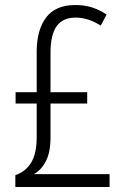

<svg xmlns="http://www.w3.org/2000/svg" viewBox="-20 -744 497 764"><path d="M280 -724Q317 -724 347.5 -714Q378 -704 404 -686L381 -642Q331 -674 281 -674Q230 -674 205.5 -640Q181 -606 181 -533V-377H327V-332H181V-197Q181 -139 163 -103.5Q145 -68 115 -51H416V0H41V-47Q82 -61 104 -97Q126 -133 126 -198V-332H42V-377H126V-537Q126 -625 163.5 -674.5Q201 -724 280 -724Z"/></svg>

Font: Noto Sans Sinhala UI Condensed Light
Style: Regular
Weight: 300
Width: 3
Designer: Jelle Bosma - Monotype Design Team
Foundry: Monotype Imaging Inc.
Version: Version 2.006; ttfautohint (v1.8.4.7-5d5b)